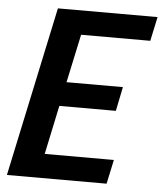

<svg xmlns="http://www.w3.org/2000/svg" viewBox="-53 -784 703 831"><g transform="rotate(5 299.0 -369.0)"><path d="M463.5 -105 441 0H8L165 -737.5H598L575.5 -632.5H275L230 -422.5H475L453.5 -317.5H208L163 -105Z"/></g></svg>

Font: Epilogue SemiBold
Style: Italic
Weight: 600
Italic angle: -12°
Designer: Tyler Finck
Foundry: Etcetera Type Co
Version: Version 2.111; ttfautohint (v1.8.3)